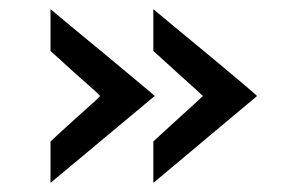

<svg xmlns="http://www.w3.org/2000/svg" viewBox="-20 -453 646 422"><path d="M545 -242Q541 -246 524 -260.5Q507 -275 482.5 -295.5Q458 -316 431.5 -338Q405 -360 380.5 -380Q356 -400 339 -414.5Q322 -429 317 -433V-341Q323 -336 338 -322Q353 -308 371.5 -291.5Q390 -275 405 -261.5Q420 -248 426 -242Q420 -236 405 -222.5Q390 -209 371.5 -192Q353 -175 338 -161.5Q323 -148 317 -142V-51ZM320 -242Q316 -246 298.5 -260.5Q281 -275 256.5 -295.5Q232 -316 205.5 -338Q179 -360 154.5 -380Q130 -400 113 -414.5Q96 -429 91 -433V-341Q97 -336 112 -322Q127 -308 145.5 -291.5Q164 -275 179.5 -261.5Q195 -248 200 -242Q195 -236 179.5 -222.5Q164 -209 145.5 -192Q127 -175 112 -161.5Q97 -148 91 -142V-51Z"/></svg>

Font: Reem Kufi
Style: Regular
Weight: 400
Designer: Khaled Hosny
Version: Version 1.6